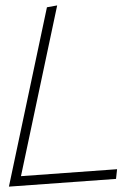

<svg xmlns="http://www.w3.org/2000/svg" viewBox="-20 -696 517 715"><path d="M13.2 -1 412.1 -29.8 416 -65.9 58.1 -40 192.9 -675.8 154.8 -668.9Z"/></svg>

Font: Comic Neue Angular Light Italic
Style: Regular
Weight: 300
Italic angle: -12°
Designer: Craig Rozynski
Foundry: Craig Rozynski
Version: Version 2.003